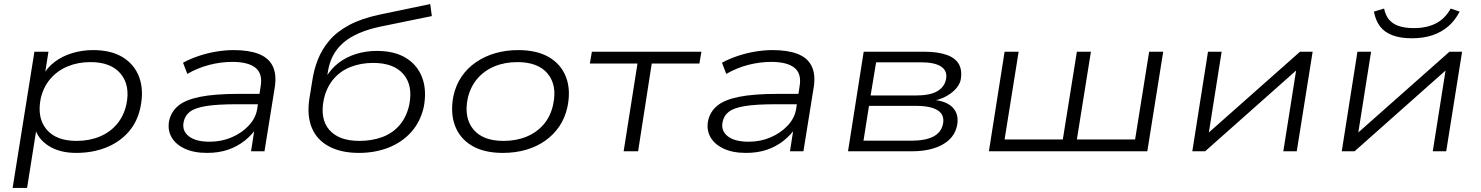

<svg xmlns="http://www.w3.org/2000/svg" viewBox="-20 -743 7272 943"><path d="M42 180 149 -489H218L199 -369H189Q210 -410 248.5 -439Q287 -468 336 -482.5Q385 -497 437 -497Q526 -497 583.5 -461.5Q641 -426 664 -363Q687 -300 670 -217Q655 -144 610.5 -94Q566 -44 500 -18Q434 8 354 8Q273 8 219 -26.5Q165 -61 151 -116H160L113 180ZM356 -51Q418 -51 469 -72Q520 -93 554 -133Q588 -173 601 -231Q620 -324 572.5 -381Q525 -438 424 -438Q363 -438 312.5 -417Q262 -396 227.5 -356Q193 -316 180 -259Q161 -165 208 -108Q255 -51 356 -51Z M997 8Q931 8 886 -13.5Q841 -35 821.5 -71Q802 -107 811 -151Q821 -195 856 -224Q891 -253 963 -267.5Q1035 -282 1154 -282H1271L1263 -231H1143Q1046 -231 991.5 -222Q937 -213 912.5 -194Q888 -175 882 -144Q873 -101 907 -74Q941 -47 1010 -47Q1068 -47 1118 -68.5Q1168 -90 1202 -126.5Q1236 -163 1243 -207L1260 -318Q1271 -381 1235 -410Q1199 -439 1121 -439Q1065 -439 1008.5 -424.5Q952 -410 900 -380L879 -435Q914 -454 955.5 -468Q997 -482 1041.5 -489.5Q1086 -497 1128 -497Q1201 -497 1249.5 -478.5Q1298 -460 1318.5 -420Q1339 -380 1330 -317L1279 0H1213L1231 -116L1242 -117Q1219 -82 1183 -53Q1147 -24 1101 -8Q1055 8 997 8Z M1743 8Q1656 8 1596.5 -23.5Q1537 -55 1512 -114Q1487 -173 1499 -255L1513 -342Q1521 -399 1541 -450Q1561 -501 1598 -544.5Q1635 -588 1696 -620.5Q1757 -653 1848 -672L2093 -723L2101 -664L1842 -611Q1768 -595 1714.5 -566Q1661 -537 1630 -493Q1599 -449 1590 -388L1586 -362H1580Q1606 -406 1643.5 -434.5Q1681 -463 1729 -478Q1777 -493 1831 -493Q1918 -493 1974.5 -458Q2031 -423 2054 -360.5Q2077 -298 2061 -216Q2044 -143 1998.5 -93Q1953 -43 1887 -17.5Q1821 8 1743 8ZM1745 -51Q1807 -51 1858 -70Q1909 -89 1943 -129Q1977 -169 1990 -228Q2009 -323 1961.5 -378.5Q1914 -434 1813 -434Q1752 -434 1701.5 -414Q1651 -394 1617 -353.5Q1583 -313 1570 -253Q1551 -158 1598 -104.5Q1645 -51 1745 -51Z M2450 8Q2357 8 2297.5 -27.5Q2238 -63 2214.5 -126Q2191 -189 2207 -272Q2219 -326 2247.5 -367.5Q2276 -409 2318.5 -438Q2361 -467 2413.5 -482Q2466 -497 2525 -497Q2618 -497 2677.5 -461.5Q2737 -426 2760.5 -363Q2784 -300 2767 -218Q2755 -163 2726.5 -121.5Q2698 -80 2656.5 -51Q2615 -22 2562.5 -7Q2510 8 2450 8ZM2453 -51Q2516 -51 2566.5 -72Q2617 -93 2651 -133Q2685 -173 2697 -231Q2717 -324 2670 -381Q2623 -438 2521 -438Q2459 -438 2408.5 -417Q2358 -396 2324 -356Q2290 -316 2277 -259Q2258 -165 2304.5 -108Q2351 -51 2453 -51Z M3043 0 3111 -431H2877L2887 -489H3425L3415 -431H3181L3114 0Z M3644 8Q3578 8 3533 -13.5Q3488 -35 3468.5 -71Q3449 -107 3458 -151Q3468 -195 3503 -224Q3538 -253 3610 -267.5Q3682 -282 3801 -282H3918L3910 -231H3790Q3693 -231 3638.5 -222Q3584 -213 3559.5 -194Q3535 -175 3529 -144Q3520 -101 3554 -74Q3588 -47 3657 -47Q3715 -47 3765 -68.5Q3815 -90 3849 -126.5Q3883 -163 3890 -207L3907 -318Q3918 -381 3882 -410Q3846 -439 3768 -439Q3712 -439 3655.5 -424.5Q3599 -410 3547 -380L3526 -435Q3561 -454 3602.5 -468Q3644 -482 3688.5 -489.5Q3733 -497 3775 -497Q3848 -497 3896.5 -478.5Q3945 -460 3965.5 -420Q3986 -380 3977 -317L3926 0H3860L3878 -116L3889 -117Q3866 -82 3830 -53Q3794 -24 3748 -8Q3702 8 3644 8Z M4145 0 4222 -489H4518Q4586 -489 4629.5 -473.5Q4673 -458 4690 -427Q4707 -396 4698 -349Q4692 -325 4671.5 -303.5Q4651 -282 4621 -267Q4591 -252 4557 -247L4558 -253Q4629 -248 4660.5 -213.5Q4692 -179 4680 -124Q4667 -65 4608.5 -32.5Q4550 0 4458 0ZM4221 -52H4454Q4525 -52 4563.5 -72Q4602 -92 4611 -132Q4621 -178 4586.5 -200.5Q4552 -223 4480 -223H4248ZM4256 -274H4476Q4547 -274 4582.5 -294.5Q4618 -315 4626 -352Q4635 -394 4603 -415.5Q4571 -437 4504 -437H4283Z M4837 0 4914 -489H4983L4914 -58H5200L5269 -489H5338L5269 -58H5555L5624 -489H5693L5615 0Z M5836 0 5913 -489H5980L5915 -78H5901L6365 -489H6427L6349 0H6283L6348 -411H6362L5899 0Z M6570 0 6647 -489H6714L6649 -78H6635L7099 -489H7161L7083 0H7017L7082 -411H7096L6633 0ZM6914 -555Q6858 -555 6818.5 -570Q6779 -585 6757.5 -614Q6736 -643 6728 -686L6778 -701Q6788 -651 6823.5 -628Q6859 -605 6924 -605Q6988 -605 7033 -628.5Q7078 -652 7105 -701L7149 -686Q7127 -643 7093.5 -614Q7060 -585 7015.5 -570Q6971 -555 6914 -555Z"/></svg>

Font: Nunito Sans 10pt Expanded Light
Style: Italic
Weight: 300
Width: 7
Italic angle: -9°
Designer: Vernon Adams
Foundry: Vernon Adams
Version: Version 3.101;gftools[0.9.27]